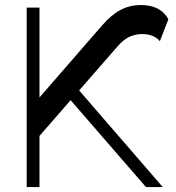

<svg xmlns="http://www.w3.org/2000/svg" viewBox="-20 -761 714 781"><path d="M133.4 -199.9 128.6 -350.7 395 -657.3Q433.1 -701.1 470.5 -720.8Q507.9 -740.5 554 -740.5Q592.9 -740.5 621.3 -725.9Q649.7 -711.2 664.9 -682.7L630.2 -593.3Q621.2 -605.7 602.5 -614.1Q583.7 -622.4 559.1 -622.4Q529.4 -622.4 505.1 -610.7Q480.7 -598.9 455.6 -569.4ZM88.6 0V-730H140.6V0ZM573.8 0 248.4 -375.2 285.2 -412.5 642.1 0Z"/></svg>

Font: Savate ExtraLight
Style: Regular
Weight: 200
Designer: Max Esnée
Foundry: Plomb Type
Version: Version 2.000